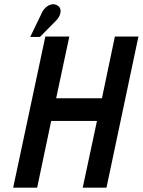

<svg xmlns="http://www.w3.org/2000/svg" viewBox="-20 -869 661 889"><path d="M452 -414H240L301 -700H190L41 0H152L217 -309H429L363 0H473L621 -700H512ZM239 -773Q251 -785 256.5 -798.5Q262 -812 260 -824Q258 -836 247 -843Q233 -852 218.5 -848.5Q204 -845 193 -835.5Q182 -826 176 -814L120 -698H165Z"/></svg>

Font: Advent Pro
Style: Bold Italic
Weight: 700
Italic angle: -12°
Designer: VivaRado, Andreas Kalpakidis
Foundry: VivaRado, Andreas Kalpakidis
Version: Version 3.000